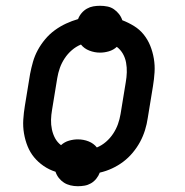

<svg xmlns="http://www.w3.org/2000/svg" viewBox="-20 -597 640 664"><path d="M249 47Q236 47 223.5 44Q211 41 201 34.5Q191 28 183.5 18.5Q176 9 172 -3Q150 -10 131 -23Q112 -36 98 -53Q84 -70 75.5 -91Q67 -112 63 -135.5Q59 -159 60.5 -183Q62 -207 66 -231L84 -341Q88 -362 94 -383Q100 -404 110.5 -423.5Q121 -443 136 -461Q151 -479 169.5 -492.5Q188 -506 208.5 -515.5Q229 -525 250 -531Q254 -542 262 -551.5Q270 -561 280.5 -567Q291 -573 302.5 -575Q314 -577 326 -577Q339 -577 351.5 -574.5Q364 -572 374 -565Q384 -558 391.5 -548.5Q399 -539 403 -527Q424 -519 443.5 -507Q463 -495 477 -477.5Q491 -460 499.5 -439Q508 -418 512 -394.5Q516 -371 514.5 -347Q513 -323 509 -299L491 -189Q488 -168 481.5 -147Q475 -126 464.5 -106.5Q454 -87 439 -69Q424 -51 406 -37.5Q388 -24 367.5 -14.5Q347 -5 325 0Q321 11 313 21Q305 31 294.5 37Q284 43 272.5 45Q261 47 249 47ZM315 -87Q332 -94 346.5 -106.5Q361 -119 371.5 -135Q382 -151 388 -168Q394 -185 397 -203L415 -313Q418 -330 418.5 -347Q419 -364 416 -380.5Q413 -397 405 -411Q397 -425 384 -435Q372 -424 356.5 -419.5Q341 -415 326 -415Q307 -415 289 -422Q271 -429 260 -443Q243 -436 228.5 -423.5Q214 -411 203.5 -395Q193 -379 187 -362Q181 -345 178 -327L160 -217Q157 -200 156.5 -183Q156 -166 159.5 -149.5Q163 -133 170.5 -119Q178 -105 191 -95Q203 -106 218.5 -110.5Q234 -115 249 -115Q269 -115 286.5 -108Q304 -101 315 -87Z"/></svg>

Font: Iosevka Curly Slab MdExObl
Style: Regular
Weight: 500
Width: 7
Italic angle: -9°
Monospace: yes
Designer: Belleve Invis
Foundry: Belleve Invis
Version: Version 11.1.0; ttfautohint (v1.8.3)